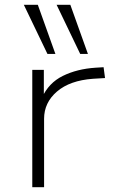

<svg xmlns="http://www.w3.org/2000/svg" viewBox="-20 -777 471 797"><path d="M114 0V-487H162V-371H154Q182 -433 241 -462Q300 -491 377 -496L410 -498L416 -453L366 -450Q270 -443 216.5 -397Q163 -351 163 -284V0ZM313 -553 215 -757H272L345 -553ZM177 -553 79 -757H137L210 -553Z"/></svg>

Font: Nunito Sans 10pt Expanded ExtraLight
Style: Regular
Weight: 250
Width: 7
Designer: Vernon Adams
Foundry: Vernon Adams
Version: Version 3.101;gftools[0.9.27]